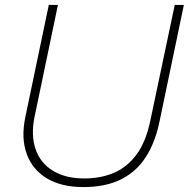

<svg xmlns="http://www.w3.org/2000/svg" viewBox="-20 -749 766 779"><path d="M318 10Q229 10 170 -25.5Q111 -61 88 -125.5Q65 -190 83 -275L178 -729H215L120 -274Q105 -200 124.5 -143.5Q144 -87 195 -56Q246 -25 322 -25Q388 -25 441.5 -47.5Q495 -70 533.5 -121.5Q572 -173 590 -260L689 -729H726L627 -255Q610 -172 572 -112.5Q534 -53 471.5 -21.5Q409 10 318 10Z"/></svg>

Font: Mona Sans ExtraLight
Style: Italic
Weight: 200
Italic angle: -11.6951°
Designer: Deni Anggara
Foundry: GitHub
Version: Version 2.000